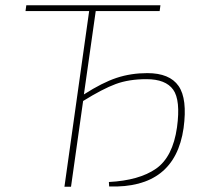

<svg xmlns="http://www.w3.org/2000/svg" viewBox="-20 -710 783 730"><path d="M344 -668 299 -351Q369 -396 423.5 -414Q478 -432 540 -432Q625 -432 659 -383Q693 -334 678 -223Q645 7 395 -1L394 -18Q509 -24 573 -68.5Q637 -113 653 -226Q667 -329 638.5 -369Q610 -409 537 -409Q470 -409 420 -390.5Q370 -372 296 -326L250 0H225L319 -668H77L80 -690H590L587 -668Z"/></svg>

Font: Exo 2.0 Thin
Style: Italic
Weight: 250
Italic angle: -8°
Designer: Natanael Gama
Version: Version 1.001;PS 001.001;hotconv 1.0.70;makeotf.lib2.5.58329